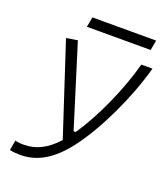

<svg xmlns="http://www.w3.org/2000/svg" viewBox="-153 -953 928 1069"><g transform="rotate(20 310.5 -418.5)"><path d="M92.8 9.8C191.9 9.8 278.3 -40 362.8 -150.4C465.3 -285.2 569.8 -506.8 620.6 -693.4H554.7C511.7 -534.2 427.2 -343.3 339.4 -215.8H327.1L176.3 -699.7L109.9 -689L287.1 -148.9C225.6 -80.6 162.6 -50.3 92.3 -50.3C68.4 -50.3 53.7 -52.2 40.5 -56.2L29.8 3.4C50.3 8.3 69.8 9.8 92.8 9.8ZM197.8 -787.6H575.7L586.4 -847.2H208.5Z"/></g></svg>

Font: Cascadia Code NF Light
Style: Italic
Weight: 300
Italic angle: -10°
Monospace: yes
Designer: Aaron Bell
Foundry: Saja Typeworks
Version: Version 2404.023